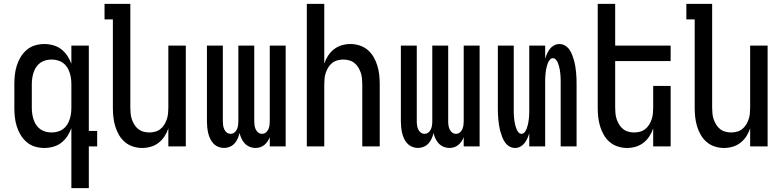

<svg xmlns="http://www.w3.org/2000/svg" viewBox="-20 -755 4040 990"><path d="M246 -72Q261 -72 276.5 -76Q292 -80 304.5 -89Q317 -98 325.5 -111Q334 -124 339 -139Q344 -154 346 -169.5Q348 -185 348 -200V-320Q348 -335 346 -350.5Q344 -366 339 -381Q334 -396 325.5 -409Q317 -422 304.5 -431Q292 -440 276.5 -444Q261 -448 246 -448Q231 -448 215.5 -444Q200 -440 187.5 -431Q175 -422 166.5 -409Q158 -396 153 -381Q148 -366 146 -350.5Q144 -335 144 -320V-200Q144 -185 146 -169.5Q148 -154 153 -139Q158 -124 166.5 -111Q175 -98 187.5 -89Q200 -80 215.5 -76Q231 -72 246 -72ZM348 215V-94Q340 -72 327 -52.5Q314 -33 296 -19Q278 -5 255 1.5Q232 8 209 8Q184 8 160.5 1Q137 -6 118 -22Q99 -38 86.5 -59Q74 -80 66.5 -103.5Q59 -127 56.5 -151.5Q54 -176 54 -200V-320Q54 -344 56.5 -368.5Q59 -393 66.5 -416.5Q74 -440 86.5 -461Q99 -482 118 -498Q137 -514 160.5 -521Q184 -528 209 -528Q232 -528 255 -521.5Q278 -515 296 -501Q314 -487 327 -467.5Q340 -448 348 -426V-520H438V-80H481V0H438V215Z M713 8Q689 8 665.5 0.5Q642 -7 623.5 -23Q605 -39 593 -60Q581 -81 574 -104.5Q567 -128 564.5 -152Q562 -176 562 -200V-655H519V-735H652V-200Q652 -185 653.5 -169.5Q655 -154 660 -139.5Q665 -125 673 -112Q681 -99 693 -89.5Q705 -80 720 -76Q735 -72 750 -72Q765 -72 780 -76Q795 -80 807 -89.5Q819 -99 827 -112Q835 -125 840 -139.5Q845 -154 846.5 -169.5Q848 -185 848 -200V-520H938V0H848V-93Q841 -72 828.5 -52.5Q816 -33 798 -19Q780 -5 758 1.5Q736 8 713 8Z M1135 8Q1120 8 1105.5 2Q1091 -4 1080.5 -15Q1070 -26 1063.5 -40Q1057 -54 1053.5 -69Q1050 -84 1048.5 -99.5Q1047 -115 1047 -130V-520H1129V-130Q1129 -119 1130.5 -108.5Q1132 -98 1136.5 -88Q1141 -78 1149.5 -71.5Q1158 -65 1169 -65Q1180 -65 1188.5 -71.5Q1197 -78 1201.5 -88Q1206 -98 1207.5 -108.5Q1209 -119 1209 -130V-520H1291V-130Q1291 -119 1292.5 -108.5Q1294 -98 1298.5 -88Q1303 -78 1311.5 -71.5Q1320 -65 1331 -65Q1342 -65 1350.5 -71.5Q1359 -78 1363.5 -88Q1368 -98 1369.5 -108.5Q1371 -119 1371 -130V-520H1453V0H1371V-48Q1367 -37 1360 -26.5Q1353 -16 1343.5 -8Q1334 0 1322 4Q1310 8 1297 8Q1282 8 1267.5 2Q1253 -4 1242.5 -15Q1232 -26 1225.5 -40Q1219 -54 1215 -69Q1212 -54 1205.5 -40Q1199 -26 1189 -15Q1179 -4 1164.5 2Q1150 8 1135 8Z M1562 0V-735H1652V-427Q1659 -448 1671.5 -467.5Q1684 -487 1702 -501Q1720 -515 1742 -521.5Q1764 -528 1787 -528Q1811 -528 1834.5 -520.5Q1858 -513 1876.5 -497Q1895 -481 1907 -460Q1919 -439 1926 -415.5Q1933 -392 1935.5 -368Q1938 -344 1938 -320V0H1848V-320Q1848 -335 1846.5 -350.5Q1845 -366 1840 -380.5Q1835 -395 1827 -408Q1819 -421 1807 -430.5Q1795 -440 1780 -444Q1765 -448 1750 -448Q1735 -448 1720 -444Q1705 -440 1693 -430.5Q1681 -421 1673 -408Q1665 -395 1660 -380.5Q1655 -366 1653.5 -350.5Q1652 -335 1652 -320V0Z M2135 8Q2120 8 2105.5 2Q2091 -4 2080.5 -15Q2070 -26 2063.5 -40Q2057 -54 2053.5 -69Q2050 -84 2048.5 -99.5Q2047 -115 2047 -130V-520H2129V-130Q2129 -119 2130.5 -108.5Q2132 -98 2136.5 -88Q2141 -78 2149.5 -71.5Q2158 -65 2169 -65Q2180 -65 2188.5 -71.5Q2197 -78 2201.5 -88Q2206 -98 2207.5 -108.5Q2209 -119 2209 -130V-520H2291V-130Q2291 -119 2292.5 -108.5Q2294 -98 2298.5 -88Q2303 -78 2311.5 -71.5Q2320 -65 2331 -65Q2342 -65 2350.5 -71.5Q2359 -78 2363.5 -88Q2368 -98 2369.5 -108.5Q2371 -119 2371 -130V-520H2453V0H2371V-48Q2367 -37 2360 -26.5Q2353 -16 2343.5 -8Q2334 0 2322 4Q2310 8 2297 8Q2282 8 2267.5 2Q2253 -4 2242.5 -15Q2232 -26 2225.5 -40Q2219 -54 2215 -69Q2212 -54 2205.5 -40Q2199 -26 2189 -15Q2179 -4 2164.5 2Q2150 8 2135 8Z M2636 8Q2620 8 2606.5 0Q2593 -8 2584 -21Q2575 -34 2569.5 -48.5Q2564 -63 2560 -77.5Q2556 -92 2553.5 -107.5Q2551 -123 2549.5 -138.5Q2548 -154 2547.5 -169.5Q2547 -185 2547 -200V-520H2629V-200Q2629 -191 2629 -181.5Q2629 -172 2629.5 -162.5Q2630 -153 2631 -143.5Q2632 -134 2633.5 -125Q2635 -116 2637.5 -107Q2640 -98 2643.5 -89Q2647 -80 2653.5 -72.5Q2660 -65 2669 -65Q2678 -65 2684.5 -72.5Q2691 -80 2694.5 -89Q2698 -98 2700.5 -107Q2703 -116 2704.5 -125Q2706 -134 2707 -143.5Q2708 -153 2708.5 -162.5Q2709 -172 2709 -181.5Q2709 -191 2709 -200V-520H2791V-452Q2795 -466 2801 -479Q2807 -492 2815.5 -503Q2824 -514 2837 -521Q2850 -528 2864 -528Q2880 -528 2893.5 -520Q2907 -512 2916 -499Q2925 -486 2930.5 -471.5Q2936 -457 2940 -442.5Q2944 -428 2946.5 -412.5Q2949 -397 2950.5 -381.5Q2952 -366 2952.5 -350.5Q2953 -335 2953 -320V0H2871V-320Q2871 -329 2871 -338.5Q2871 -348 2870.5 -357.5Q2870 -367 2869 -376.5Q2868 -386 2866.5 -395Q2865 -404 2862.5 -413Q2860 -422 2856.5 -431Q2853 -440 2846.5 -447.5Q2840 -455 2831 -455Q2822 -455 2815.5 -447.5Q2809 -440 2805.5 -431Q2802 -422 2799.5 -413Q2797 -404 2795.5 -395Q2794 -386 2793 -376.5Q2792 -367 2791.5 -357.5Q2791 -348 2791 -338.5Q2791 -329 2791 -320V0H2709V-68Q2705 -54 2699 -41Q2693 -28 2684.5 -17Q2676 -6 2663 1Q2650 8 2636 8Z M3213 8Q3189 8 3165.5 0.5Q3142 -7 3123.5 -23Q3105 -39 3093 -60Q3081 -81 3074 -104.5Q3067 -128 3064.5 -152Q3062 -176 3062 -200V-735H3152V-520H3438V-440H3152V-200Q3152 -185 3153.5 -169.5Q3155 -154 3160 -139.5Q3165 -125 3173 -112Q3181 -99 3193 -89.5Q3205 -80 3220 -76Q3235 -72 3250 -72Q3265 -72 3280 -76Q3295 -80 3307 -89.5Q3319 -99 3327 -112Q3335 -125 3340 -139.5Q3345 -154 3346.5 -169.5Q3348 -185 3348 -200V-312H3438V0H3348V-93Q3341 -72 3328.5 -52.5Q3316 -33 3298 -19Q3280 -5 3258 1.5Q3236 8 3213 8Z M3713 8Q3689 8 3665.5 0.5Q3642 -7 3623.5 -23Q3605 -39 3593 -60Q3581 -81 3574 -104.5Q3567 -128 3564.5 -152Q3562 -176 3562 -200V-655H3519V-735H3652V-200Q3652 -185 3653.5 -169.5Q3655 -154 3660 -139.5Q3665 -125 3673 -112Q3681 -99 3693 -89.5Q3705 -80 3720 -76Q3735 -72 3750 -72Q3765 -72 3780 -76Q3795 -80 3807 -89.5Q3819 -99 3827 -112Q3835 -125 3840 -139.5Q3845 -154 3846.5 -169.5Q3848 -185 3848 -200V-520H3938V0H3848V-93Q3841 -72 3828.5 -52.5Q3816 -33 3798 -19Q3780 -5 3758 1.5Q3736 8 3713 8Z"/></svg>

Font: Iosevka Medium
Style: Regular
Weight: 500
Monospace: yes
Designer: Belleve Invis
Foundry: Belleve Invis
Version: Version 32.5.0; ttfautohint (v1.8.4)